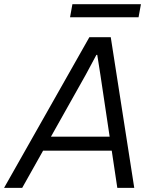

<svg xmlns="http://www.w3.org/2000/svg" viewBox="-49 -909 750 929"><path d="M-29.3 0 383.4 -729H486.9L600.6 0H518.6L437.1 -544.7L421.6 -643.4H417.4L366.4 -548.3L58.4 0ZM148.6 -180 183.3 -247.6H493.6L501.9 -180ZM289.9 -825.3 301.3 -888.6H632.9L621.4 -825.3Z"/></svg>

Font: Mona Sans ExtraLight
Style: Italic
Weight: 200
Italic angle: -11.6951°
Designer: Deni Anggara
Foundry: GitHub
Version: Version 2.000